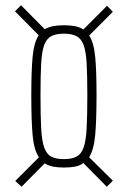

<svg xmlns="http://www.w3.org/2000/svg" viewBox="-20 -711 486 730"><path d="M62 -1 38 -23 128 -113Q109 -141 104 -197Q99 -253 99 -350Q99 -441 104 -495Q109 -549 127 -577L37 -668L60 -691L150 -600Q164 -608 182 -611.5Q200 -615 223 -615Q246 -615 264.5 -611.5Q283 -608 297 -599L387 -689L409 -666L319 -576Q337 -548 342 -494.5Q347 -441 347 -350Q347 -254 342 -198Q337 -142 319 -113L409 -24L386 -1L297 -91Q284 -81 265.5 -77.5Q247 -74 223 -74Q200 -74 182 -77.5Q164 -81 150 -90ZM223 -106Q253 -106 271 -115.5Q289 -125 298 -150.5Q307 -176 309.5 -224Q312 -272 312 -350Q312 -423 309.5 -469Q307 -515 298 -539.5Q289 -564 271 -573.5Q253 -583 223 -583Q193 -583 175 -573.5Q157 -564 148 -539.5Q139 -515 136.5 -469Q134 -423 134 -350Q134 -272 136.5 -224Q139 -176 148 -150.5Q157 -125 175 -115.5Q193 -106 223 -106Z"/></svg>

Font: Saira UltraCondensed Thin
Style: Regular
Weight: 250
Width: 1
Designer: Hector Gatti with collaboration of the Omnibus-Type team
Foundry: Omnibus-Type
Version: Version 1.101